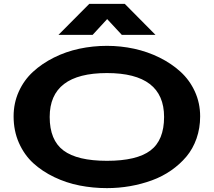

<svg xmlns="http://www.w3.org/2000/svg" viewBox="-20 -950 1097 985"><path d="M528.8 15.1Q456.5 15.1 388.4 1.7Q320.3 -11.7 258.5 -41.3Q196.8 -70.8 150.6 -113Q104.5 -155.3 77.1 -217Q49.8 -278.8 49.8 -353Q49.8 -421.4 76.4 -480.2Q103 -539.1 149.2 -581.5Q195.3 -624 256.3 -654.5Q317.4 -685.1 386.7 -700Q456.1 -714.8 528.8 -714.8Q599.6 -714.8 668.2 -700Q736.8 -685.1 798.1 -654.8Q859.4 -624.5 906 -582Q952.6 -539.6 979.7 -480.5Q1006.8 -421.4 1006.8 -353Q1006.8 -292.5 988.3 -239.5Q969.7 -186.5 936.3 -146.7Q902.8 -106.9 857.9 -75.7Q813 -44.4 759.5 -24.9Q706.1 -5.4 647.7 4.9Q589.4 15.1 528.8 15.1ZM234.9 -350.1Q234.9 -231 305.7 -178Q376.5 -125 528.8 -125Q681.2 -125 751.5 -177.7Q821.8 -230.5 821.8 -350.1Q821.8 -575.2 528.8 -575.2Q234.9 -575.2 234.9 -350.1ZM279.8 -771 438 -930.2H620.1L777.8 -771H605L529.8 -852.1L455.1 -771Z"/></svg>

Font: Messapia Bold
Style: Regular
Weight: 400
Designer: Luca Marsano
Foundry: Collletttivo
Version: Version 1.000;FEAKit 1.0